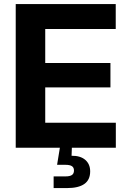

<svg xmlns="http://www.w3.org/2000/svg" viewBox="-20 -748 647 972"><path d="M59.6 0V-727.5H565.9V-601.1H209V-429.2H539.1V-305.7H209V-126.5H566.4V0ZM251.5 204.1V145H311.5Q334 145 344.2 137.9Q354.5 130.9 354.5 115.2Q354.5 100.1 344.2 93.3Q334 86.4 311.5 86.4H269L286.6 -21.5H343.8V0L342.3 40.5Q387.2 40 411.9 61.5Q436.5 83 436.5 119.6Q436.5 162.6 407 183.3Q377.4 204.1 319.8 204.1Z"/></svg>

Font: Inter 24pt
Style: Bold
Weight: 700
Designer: Rasmus Andersson
Foundry: rsms
Version: Version 4.001;git-66647c0bb